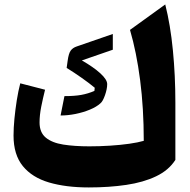

<svg xmlns="http://www.w3.org/2000/svg" viewBox="-20 -821 840 851"><path d="M757.3 -112.3Q728 -66.4 671.9 -39.6Q615.7 -12.7 539.6 -1.5Q463.4 9.8 373.5 9.8Q272.5 9.8 197.5 -12.2Q122.6 -34.2 81.3 -84.7Q40 -135.3 40 -220.2Q40 -253.4 43.9 -294.4Q47.9 -335.4 54.4 -376.7Q61 -418 69.8 -451.7L179.7 -423.3Q170.4 -386.2 162.8 -348.4Q155.3 -310.5 155.3 -278.3Q155.3 -233.9 183.1 -210.9Q210.9 -188 260.5 -180.2Q310.1 -172.4 376 -172.4Q420.9 -172.4 467 -175.3Q513.2 -178.2 552.7 -183.8Q592.3 -189.5 617.2 -196.8Q617.2 -341.3 601.1 -465.8Q585 -590.3 556.2 -688.5L712.4 -801.3Q735.4 -710.4 746.3 -598.1Q757.3 -485.8 757.3 -366.2ZM480 -670.4V-600.6L342.8 -553.2Q394 -523.9 424.6 -496.1Q455.1 -468.3 455.1 -448.2Q455.1 -426.8 445.3 -398.9Q435.5 -371.1 424.8 -362.8Q407.7 -347.2 378.2 -335Q348.6 -322.8 314.5 -315.9Q280.3 -309.1 248.5 -309.1L265.6 -395Q310.5 -395 340.3 -400.4Q370.1 -405.8 398.4 -418L399.9 -432.1Q376 -452.1 342.3 -475.8Q308.6 -499.5 275.4 -520L279.8 -551.3Q284.2 -584.5 293.5 -596.9Q302.7 -609.4 320.3 -615.2Z"/></svg>

Font: Pinar DS4-Bold
Style: Regular
Weight: 700
Designer: Amin Abedi
Version: Version 2.000